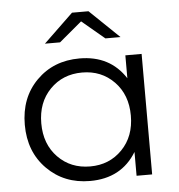

<svg xmlns="http://www.w3.org/2000/svg" viewBox="-52 -781 778 835"><g transform="rotate(-5 336.5 -363.0)"><path d="M329 -690 230 -607H164L293 -731H365L494 -607H428ZM508 -526H579V0H511V-104Q445 5 308 5Q195 5 120.5 -70Q46 -145 46 -263Q46 -381 120 -455.5Q194 -530 308 -530Q441 -530 508 -426ZM314 -58Q398 -58 453.5 -115Q509 -172 509 -263Q509 -354 453.5 -411Q398 -468 314 -468Q229 -468 173.5 -411Q118 -354 118 -263Q118 -172 173.5 -115Q229 -58 314 -58Z"/></g></svg>

Font: mBank
Style: Regular
Weight: 400
Designer: Julieta Ulanovsky
Foundry: Julieta Ulanovsky
Version: Version 7.200;PS 007.200;hotconv 1.0.88;makeotf.lib2.5.64775